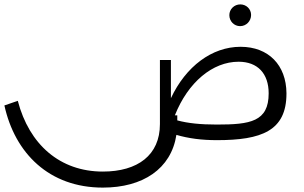

<svg xmlns="http://www.w3.org/2000/svg" viewBox="-20 -633 1383 874"><path d="M1073 -514C1101 -514 1123 -537 1123 -565C1123 -592 1101 -613 1074 -613C1046 -613 1024 -591 1024 -564C1024 -536 1046 -514 1073 -514ZM1284 -209C1283 -336 1203 -420 1075 -420C945 -420 826 -331 758 -186V-360H708V-68C708 73 607 148 448 148C253 148 113 25 61 -174L0 -153C48 65 204 221 448 221C630 221 759 136 783 -19C838 -3 897 5 967 5C1170 5 1284 -37 1284 -207ZM967 -66C892 -66 835 -72 787 -85V-108H776C836 -259 948 -352 1066 -352C1153 -352 1203 -298 1203 -208C1203 -79 1119 -66 967 -66Z"/></svg>

Font: Juman Normal
Style: Regular
Weight: 300
Designer: Bandar Raffah (Arabic) Julieta Ulanovsky (Latin)
Foundry: Caramella
Version: Version 5.022;PS 005.022;hotconv 1.0.88;makeotf.lib2.5.64775